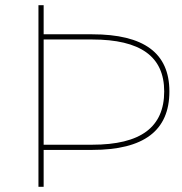

<svg xmlns="http://www.w3.org/2000/svg" viewBox="-20 -719 702 739"><path d="M632 -367Q632 -254 558 -198Q484 -142 335 -142H148V0H128V-699H148V-587H335Q484 -587 558 -532.5Q632 -478 632 -367ZM612 -367Q612 -468 543 -517.5Q474 -567 335 -567H148V-162H335Q475 -162 543.5 -213Q612 -264 612 -367Z"/></svg>

Font: Montserrat-Arabic Thin
Style: Regular
Weight: 250
Designer: Mohamed Gaber
Foundry: Kief Type Foundry
Version: Version 5.008